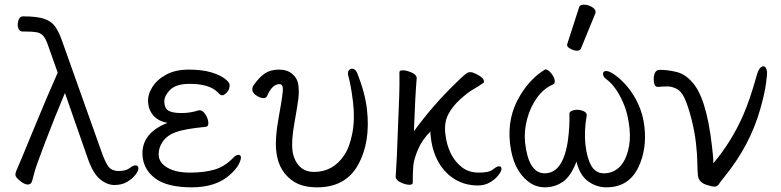

<svg xmlns="http://www.w3.org/2000/svg" viewBox="-20 -784 3345 822"><path d="M483 -52H489Q519 -52 534.5 -64Q550 -76 560.5 -76Q571 -76 572.5 -65Q574 -54 560.5 -36.5Q547 -19 524.5 -5.5Q502 8 470 8Q438 8 408 -17Q378 -42 356 -105L258 -386Q217 -289 175.5 -180.5Q134 -72 128 -48Q122 -24 117.5 -9Q113 6 99 6Q85 6 66 -9.5Q47 -25 46 -34Q45 -43 53 -60Q61 -77 121.5 -224.5Q182 -372 227 -473L187 -586Q177 -617 165.5 -630Q154 -643 136.5 -646Q119 -649 89 -649H78Q59 -649 56 -674Q55 -688 60.5 -701Q66 -714 79 -714Q138 -714 169 -703.5Q200 -693 216 -670.5Q232 -648 245 -611L419 -122Q434 -83 446 -68.5Q458 -54 483 -52Z M967 -38Q907 18 801.5 18Q696 18 645 -20Q594 -58 590 -119Q585 -214 697 -258Q658 -265 637 -289Q616 -313 614 -346Q612 -379 632 -411Q652 -443 691.5 -464.5Q731 -486 788 -486Q845 -486 883.5 -474.5Q922 -463 942 -447.5Q962 -432 963 -422Q964 -401 951.5 -388.5Q939 -376 932.5 -376Q926 -376 921 -380L912 -389Q876 -425 792 -425Q734 -425 708 -399Q682 -373 683.5 -346Q685 -319 702.5 -309.5Q720 -300 757.5 -300Q795 -300 832 -312H835Q848 -312 859.5 -294Q871 -276 872 -259Q873 -242 860 -241Q770 -232 733 -218.5Q696 -205 677 -178Q658 -151 659.5 -119Q661 -87 697 -66Q733 -45 793 -45Q853 -45 897 -57.5Q941 -70 977 -107Q990 -121 1000.5 -121Q1011 -121 1011.5 -110.5Q1012 -100 1002 -80.5Q992 -61 967 -38Z M1338 18Q1279 18 1242 -4Q1173 -46 1163 -134Q1156 -189 1174.5 -289.5Q1193 -390 1191 -407Q1189 -424 1177 -424Q1145 -424 1123 -372Q1119 -364 1107 -364Q1095 -364 1078.5 -374.5Q1062 -385 1060.5 -397.5Q1059 -410 1065 -418Q1090 -454 1114.5 -470Q1139 -486 1174.5 -486Q1210 -486 1232 -467Q1254 -448 1257.5 -418.5Q1261 -389 1257 -358.5Q1253 -328 1240 -254.5Q1227 -181 1232 -140.5Q1237 -100 1260.5 -74Q1284 -48 1325 -48Q1406 -48 1454 -120Q1477 -154 1488.5 -214Q1500 -274 1491.5 -346Q1483 -418 1470 -464V-468Q1469 -478 1474.5 -484Q1480 -490 1487 -490Q1501 -490 1509 -472Q1543 -387 1551 -316Q1567 -176 1513.5 -79Q1460 18 1338 18Z M2026 10Q1972 10 1929 -15.5Q1886 -41 1859 -87Q1832 -133 1825 -192L1823 -207Q1823 -214 1823 -221Q1788 -187 1770 -145Q1752 -103 1749.5 -74.5Q1747 -46 1747 -1Q1747 7 1732 7Q1717 7 1696.5 -2.5Q1676 -12 1674 -25V-27L1679 -115L1689 -369Q1691 -422 1690 -475Q1690 -483 1705 -483Q1720 -483 1741 -474Q1762 -465 1764 -452V-449Q1761 -414 1758 -360L1752 -222Q1833 -333 1927 -424Q1956 -454 1980 -472Q1985 -475 1994 -475Q2003 -475 2017 -468Q2051 -452 2052 -436Q2053 -431 2048 -428Q2028 -414 2006 -401.5Q1984 -389 1951 -359.5Q1918 -330 1899.5 -295Q1881 -260 1886.5 -211.5Q1892 -163 1910 -127Q1928 -91 1957.5 -68Q1987 -45 2030.5 -45Q2074 -45 2090.5 -58.5Q2107 -72 2116.5 -72Q2126 -72 2127 -62.5Q2128 -53 2115 -35.5Q2102 -18 2079 -4Q2056 10 2026 10Z M2576 18Q2533 18 2497.5 -8Q2462 -34 2448 -92Q2424 -29 2389.5 -5.5Q2355 18 2313.5 18Q2272 18 2240 -8Q2176 -58 2163.5 -170Q2151 -282 2205 -372Q2243 -437 2295 -474Q2313 -487 2314 -487Q2327 -487 2340.5 -469.5Q2354 -452 2355 -439Q2356 -426 2349 -423Q2308 -406 2279 -365.5Q2250 -325 2236.5 -273.5Q2223 -222 2228 -173Q2243 -42 2312 -42Q2392 -42 2412 -187Q2419 -243 2418 -294Q2416 -304 2427 -309Q2438 -314 2451.5 -314Q2465 -314 2477.5 -308.5Q2490 -303 2492 -294V-291Q2480 -221 2486.5 -164Q2493 -107 2511.5 -74.5Q2530 -42 2566 -42Q2602 -42 2628.5 -65.5Q2655 -89 2668 -135.5Q2681 -182 2675 -235.5Q2669 -289 2655 -327Q2623 -410 2576 -445Q2563 -454 2562 -465Q2560 -480 2576 -480Q2589 -480 2613.5 -462.5Q2638 -445 2665 -414Q2728 -338 2739 -241.5Q2750 -145 2713 -68Q2672 18 2576 18ZM2467 -576Q2464 -567 2450.5 -567Q2437 -567 2422.5 -575Q2408 -583 2408 -589.5Q2408 -596 2409 -597L2459 -752Q2462 -764 2479.5 -764Q2497 -764 2513.5 -754.5Q2530 -745 2530 -732Q2530 -729 2529 -727Z M3007 8Q2972 -2 2968 -32Q2966 -51 2965.5 -87Q2965 -123 2959.5 -172Q2954 -221 2940 -275.5Q2926 -330 2911.5 -362Q2897 -394 2876.5 -404Q2856 -414 2837.5 -414Q2819 -414 2797 -412H2796Q2782 -412 2779.5 -433.5Q2777 -455 2783 -470Q2789 -485 2804 -485Q2837 -485 2874 -476.5Q2911 -468 2940 -436Q3004 -371 3028 -159L3032 -122Q3034 -103 3034 -85Q3111 -176 3161 -289Q3191 -358 3219 -459Q3230 -500 3248 -500Q3261 -500 3264 -476Q3265 -469 3259.5 -427Q3254 -385 3236 -321Q3192 -163 3083 -29Q3065 -7 3058 4Q3051 15 3039.5 15Q3028 15 3007 8Z"/></svg>

Font: LXGW WenKai TC
Style: Regular
Weight: 400
Designer: LXGW / Fontworks Inc.
Foundry: LXGW / Fontworks Inc.
Version: Version 1.330